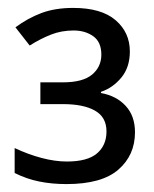

<svg xmlns="http://www.w3.org/2000/svg" viewBox="-20 -873 390 485"><path d="M165 -853Q236 -853 272 -822Q308 -791 308 -743Q308 -703 286.5 -677Q265 -651 235 -641V-638Q274 -631 297.5 -605.5Q321 -580 321 -539Q321 -481 279 -444.5Q237 -408 148 -408Q111 -408 79 -414.5Q47 -421 17 -436V-499Q51 -483 85 -474Q119 -465 149 -465Q201 -465 225 -485.5Q249 -506 249 -541Q249 -577 220 -593.5Q191 -610 139 -610H82V-665H139Q189 -665 212.5 -684.5Q236 -704 236 -735Q236 -767 215.5 -781.5Q195 -796 166 -796Q135 -796 108.5 -785.5Q82 -775 55 -758L19 -804Q50 -827 84.5 -840Q119 -853 165 -853Z"/></svg>

Font: Noto Sans Ambassadori
Style: Regular
Weight: 400
Designer: Monotype Design Team
Foundry: Monotype Imaging Inc.
Version: Version 2.013